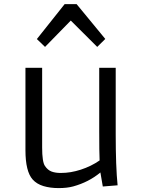

<svg xmlns="http://www.w3.org/2000/svg" viewBox="-20 -914 706 943"><path d="M548.3 -255.9Q548.3 -94.7 557.6 -3.9L484.9 2L473.1 -66.9Q416 -19.5 339.8 1.5Q309.6 9.8 267.8 9.8Q226.1 9.8 193.1 -0.2Q160.2 -10.3 140.6 -32.2Q105 -71.8 105 -176.3V-581.1H187V-189.5Q187 -119.1 200.7 -98.9Q214.4 -78.6 233.2 -71.5Q252 -64.5 277.8 -64.5Q303.7 -64.5 327.9 -68.6Q352.1 -72.8 376.5 -80.6Q427.7 -97.2 469.2 -126V-126.5Q467.3 -163.6 467.3 -271V-581.1H548.3ZM161.1 -722.2 297.4 -893.6H356.4L497.1 -722.7L457.5 -683.6L327.6 -813L201.2 -683.6Z"/></svg>

Font: Armata
Style: Regular
Weight: 400
Designer: Viktoriya Grabowska
Foundry: Viktoriya Grabowska
Version: Version 1.003